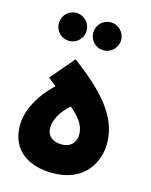

<svg xmlns="http://www.w3.org/2000/svg" viewBox="-119 -865 742 946"><g transform="rotate(15 252.5 -392.5)"><path d="M152 -646C191 -646 223 -678 223 -717C223 -757 191 -789 152 -789C112 -789 81 -757 81 -717C81 -678 112 -646 152 -646ZM328 -645C366 -645 399 -677 399 -716C399 -757 366 -788 328 -788C288 -788 257 -757 257 -716C257 -677 288 -645 328 -645ZM241 4C411 4 464 -118 464 -205C464 -342 368 -446 207 -567L104 -446L145 -413C61 -332 26 -251 26 -182C26 -58 115 4 241 4ZM247 -144C205 -144 173 -166 173 -209C173 -245 193 -291 244 -336C308 -284 320 -246 320 -212C320 -177 299 -144 247 -144Z"/></g></svg>

Font: Noto Sans Arabic ExtBd
Style: Regular
Weight: 800
Designer: Monotype Design Team, Nadine Chahine, Nizar Qandah and Khaled Hosny
Foundry: Monotype Imaging Inc.
Version: Version 2.012